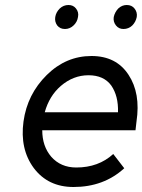

<svg xmlns="http://www.w3.org/2000/svg" viewBox="-20 -736 570 768"><path d="M522 -215 526 -250Q543 -363 494 -437Q445 -512 346 -512Q244 -512 167 -436Q89 -359 74 -250Q59 -140 115 -64Q172 12 274 12Q395 12 477 -63L433 -120Q374 -66 285 -66Q223 -66 185 -109Q167 -130 158 -156.5Q149 -183 149 -215ZM334 -435Q395 -435 425 -394Q454 -352 452 -287H159Q177 -352 223 -392Q273 -435 334 -435ZM254 -716Q234 -716 219 -702Q204 -687 201 -668Q198 -649 209 -634Q220 -620 240 -620Q259 -620 274 -634Q289 -648 292 -668Q296 -687 284 -702Q273 -716 254 -716ZM487 -716Q468 -716 453 -702Q439 -687 435 -668Q432 -649 444 -634Q455 -620 474 -620Q494 -620 509 -634Q523 -648 527 -668Q530 -687 518 -702Q507 -716 487 -716Z"/></svg>

Font: Unageo
Style: Regular-Italic
Weight: 400
Designer: Richard Sepsi
Foundry: Richard Sepsi
Version: Version 2.000